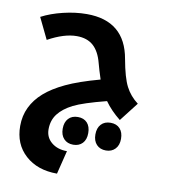

<svg xmlns="http://www.w3.org/2000/svg" viewBox="-90 -581 863 983"><g transform="rotate(10 341.5 -89.5)"><path d="M272.9 326.2Q170.4 326.2 107.7 269.3Q44.9 212.4 44.9 118.2Q44.9 64.9 66.2 20.8Q87.4 -23.4 128.2 -59.3Q168.9 -95.2 234.4 -126.2Q299.8 -157.2 409.2 -187Q393.6 -234.4 384.8 -268.1Q369.6 -327.1 337.2 -356Q304.7 -384.8 251 -384.8Q185.5 -384.8 102.1 -338.9L48.8 -449.2Q97.2 -474.6 160.2 -489.7Q223.1 -504.9 282.2 -504.9Q481 -504.9 514.2 -312Q531.2 -217.8 554 -173.6Q576.7 -129.4 618.2 -98.1L542 0Q493.2 -38.6 460.9 -84Q340.3 -53.2 291.5 -28.6Q242.7 -3.9 216.8 29.5Q190.9 63 190.9 109.9Q190.9 151.9 222.4 178Q253.9 204.1 303.2 204.1ZM328.6 166Q297.9 166 279.8 146.7Q261.7 127.4 261.7 94.2Q261.7 60.5 279.5 41.3Q297.4 22 328.6 22Q359.4 22 377 41Q394.5 60.1 394.5 94.2Q394.5 128.4 376.5 147.2Q358.4 166 328.6 166ZM498.5 166Q467.8 166 449.7 146.7Q431.6 127.4 431.6 94.2Q431.6 60.5 449.5 41.3Q467.3 22 498.5 22Q529.8 22 547.4 41.3Q564.9 60.5 564.9 94.2Q564.9 127.4 546.6 146.7Q528.3 166 498.5 166Z"/></g></svg>

Font: Noto Sans Kufi Arabic
Style: Bold
Weight: 700
Designer: Monotype Design team
Foundry: Monotype Imaging Inc.
Version: Version 1.02